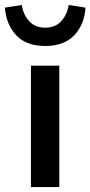

<svg xmlns="http://www.w3.org/2000/svg" viewBox="-52 -757 366 777"><path d="M130.9 -570.8Q52.7 -571.3 12.7 -615.2Q-27.3 -659.2 -32.2 -726.1L36.1 -736.8Q42 -697.8 65.9 -671.4Q89.8 -645 130.9 -645Q171.9 -645 195.8 -671.4Q219.7 -697.8 226.1 -736.8L293.9 -726.1Q290 -659.2 249.5 -615.2Q209 -571.3 130.9 -570.8ZM73.2 0V-491.2H188V0Z"/></svg>

Font: SourceSansPro-Semibold
Style: Regular
Weight: 600
Designer: Paul D. Hunt
Foundry: Adobe Systems Incorporated
Version: Version 2.020;PS 2.0;hotconv 1.0.86;makeotf.lib2.5.63406